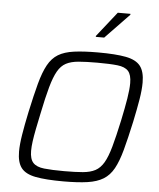

<svg xmlns="http://www.w3.org/2000/svg" viewBox="-61 -969 851 1028"><g transform="rotate(5 365.0 -454.5)"><path d="M318 8Q224 8 169 -2.5Q114 -13 91 -43Q68 -73 68 -131Q68 -168 76.5 -221Q85 -274 100 -345Q120 -438 137 -501Q154 -564 175.5 -603Q197 -642 230 -662Q263 -682 315 -689Q367 -696 444 -696Q538 -696 593 -685.5Q648 -675 671.5 -645Q695 -615 695 -556Q695 -517 686.5 -465.5Q678 -414 663 -343Q643 -251 626 -188.5Q609 -126 587.5 -87Q566 -48 532.5 -27.5Q499 -7 447.5 0.5Q396 8 318 8ZM318 -47Q378 -47 418 -50.5Q458 -54 484.5 -68Q511 -82 529.5 -113.5Q548 -145 563.5 -200.5Q579 -256 598 -344Q613 -415 621 -464.5Q629 -514 629 -547Q629 -592 611 -612Q593 -632 552.5 -636.5Q512 -641 444 -641Q384 -641 343.5 -637.5Q303 -634 276.5 -620Q250 -606 232 -574.5Q214 -543 198.5 -487.5Q183 -432 165 -344Q155 -297 147.5 -259Q140 -221 136 -192Q132 -163 132 -140Q132 -96 150.5 -76Q169 -56 210 -51.5Q251 -47 318 -47ZM424 -778V-783L530 -917H598V-912L469 -778Z"/></g></svg>

Font: Saira Thin Light
Style: Italic
Weight: 300
Italic angle: -12°
Version: Version 1.101